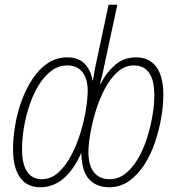

<svg xmlns="http://www.w3.org/2000/svg" viewBox="-20 -780 744 810"><path d="M150 10Q93 10 64 -32Q35 -74 35 -150Q35 -198 44 -251.5Q53 -305 71.5 -355.5Q90 -406 117.5 -447.5Q145 -489 181.5 -513.5Q218 -538 264 -538Q312 -538 338 -510Q364 -482 370 -441H372Q375 -462 379.5 -485Q384 -508 389 -530L438 -760H475L422 -513Q418 -491 412.5 -468Q407 -445 402 -427H405Q427 -472 464.5 -505Q502 -538 554 -538Q609 -538 639 -498.5Q669 -459 669 -379Q669 -335 660 -282.5Q651 -230 633.5 -178.5Q616 -127 588.5 -84.5Q561 -42 524 -16Q487 10 441 10Q388 10 356.5 -23Q325 -56 323 -135Q258 10 150 10ZM442 -24Q479 -24 509 -47.5Q539 -71 562 -110.5Q585 -150 600 -197Q615 -244 623 -291Q631 -338 631 -377Q631 -443 608.5 -473.5Q586 -504 545 -504Q507 -504 476.5 -477Q446 -450 422.5 -406Q399 -362 384 -312Q369 -262 361 -216Q353 -170 353 -139Q353 -82 376.5 -53Q400 -24 442 -24ZM156 -24Q195 -24 226 -52Q257 -80 280.5 -124.5Q304 -169 319.5 -220Q335 -271 342.5 -318Q350 -365 350 -397Q350 -448 327.5 -476Q305 -504 265 -504Q227 -504 197 -481.5Q167 -459 143.5 -421Q120 -383 104.5 -336.5Q89 -290 81 -242Q73 -194 73 -151Q73 -86 95 -55Q117 -24 156 -24Z"/></svg>

Font: Noto Sans Condensed ExtraLight
Style: Italic
Weight: 200
Width: 3
Italic angle: -12°
Designer: Monotype Design Team
Foundry: Monotype Imaging Inc.
Version: Version 2.013; ttfautohint (v1.8.4.7-5d5b)